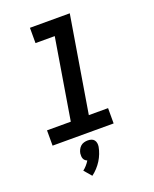

<svg xmlns="http://www.w3.org/2000/svg" viewBox="-178 -833 955 1191"><g transform="rotate(-20 300.0 -237.5)"><path d="M52 0V-101H209L297 -634H170V-735H433L328 -101H455V0ZM220 260 178 211Q191 201 202.5 188Q214 175 223 160Q215 157 209 151.5Q203 146 200 138.5Q197 131 196.5 122Q196 113 197 104Q199 92 205 80Q211 68 220.5 59.5Q230 51 242.5 47.5Q255 44 267 44Q280 44 291 47.5Q302 51 309 59.5Q316 68 318 80Q320 92 318 104Q314 126 305.5 148Q297 170 284.5 190Q272 210 255.5 228Q239 246 220 260Z"/></g></svg>

Font: Iosevka Curly Slab ExObl
Style: Bold
Weight: 700
Width: 7
Italic angle: -9°
Monospace: yes
Designer: Belleve Invis
Foundry: Belleve Invis
Version: Version 11.0.0; ttfautohint (v1.8.3)